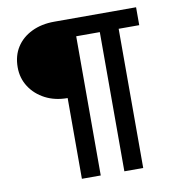

<svg xmlns="http://www.w3.org/2000/svg" viewBox="-89 -805 953 993"><g transform="rotate(-10 387.5 -308.5)"><path d="M261 104V-320Q195 -320 144 -346.5Q93 -373 63.5 -418.5Q34 -464 34 -521Q34 -582 62.5 -626.5Q91 -671 142.5 -696Q194 -721 261 -721H691V-627H583V104H484V-627H360V104Z"/></g></svg>

Font: Aleo SemiBold
Style: Regular
Weight: 600
Designer: Alessio Laiso
Foundry: Alessio Laiso
Version: Version 2.001;gftools[0.9.29]